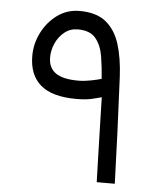

<svg xmlns="http://www.w3.org/2000/svg" viewBox="-48 -670 597 713"><g transform="rotate(5 250.5 -314.0)"><path d="M59.6 -446.8Q59.6 -492.2 80.6 -533.7Q101.6 -575.2 137.9 -601.6Q174.3 -627.9 220.7 -627.9Q283.2 -627.9 318.8 -598.9Q354.5 -569.8 370.6 -518.1Q386.7 -466.3 390.1 -397.5Q395.5 -286.6 399.4 -189.2Q403.3 -91.8 406.2 0H338.9Q337.9 -28.8 336.7 -71.5Q335.4 -114.3 334.2 -160.9Q333 -207.5 331.8 -248.8Q330.6 -290 330.1 -315.9Q313 -311 291.7 -306.2Q270.5 -301.3 235.8 -301.3Q146 -301.3 102.8 -338.4Q59.6 -375.5 59.6 -446.8ZM220.2 -559.1Q191.4 -559.1 170.4 -542.2Q149.4 -525.4 137.7 -499.8Q126 -474.1 126 -446.8Q126 -408.2 152.8 -388.9Q179.7 -369.6 237.3 -369.6Q259.3 -369.6 284.2 -374.5Q309.1 -379.4 323.7 -383.8Q320.8 -427.2 314.2 -467.5Q307.6 -507.8 286.6 -533.4Q265.6 -559.1 220.2 -559.1Z"/></g></svg>

Font: Vazir Light FD
Style: Light-FD
Weight: 300
Designer: Saber Rastikerdar
Foundry: Saber Rastikerdar
Version: Version 30.1.0